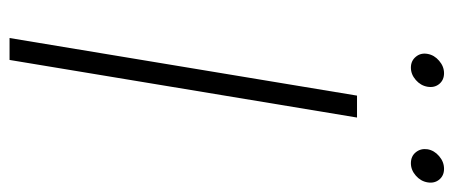

<svg xmlns="http://www.w3.org/2000/svg" viewBox="-294 -656 950 402"><g transform="rotate(90 181.0 -455.0)"><path d="M226.1 -727.5 105.5 0H59.6L180.2 -727.5ZM321.8 -840.3Q307.1 -840.3 298.8 -850.6Q290.5 -860.8 292.5 -875Q294.9 -889.2 306.9 -899.4Q318.8 -909.7 333.5 -909.7Q347.7 -909.7 356 -899.7Q364.3 -889.6 361.8 -875Q359.4 -860.8 347.7 -850.6Q335.9 -840.3 321.8 -840.3ZM121.6 -840.3Q107.4 -840.3 98.9 -850.6Q90.3 -860.8 92.8 -875Q95.2 -889.2 107.2 -899.4Q119.1 -909.7 133.3 -909.7Q147.5 -909.7 155.8 -899.7Q164.1 -889.6 161.6 -875Q159.2 -860.8 147.5 -850.6Q135.7 -840.3 121.6 -840.3Z"/></g></svg>

Font: Inter ExtraLight
Style: Italic
Weight: 250
Italic angle: -9.3988°
Designer: Rasmus Andersson
Foundry: rsms
Version: Version 4.001;git-66647c0bb